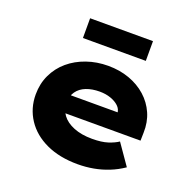

<svg xmlns="http://www.w3.org/2000/svg" viewBox="-132 -887 1044 1033"><g transform="rotate(20 389.5 -370.5)"><path d="M417 10Q313 10 236.5 -25.5Q160 -61 118.5 -124Q77 -187 77 -266Q77 -328 101.5 -379.5Q126 -431 169 -467.5Q212 -504 269.5 -524Q327 -544 392 -544Q458 -544 513.5 -524Q569 -504 610 -467.5Q651 -431 673 -381Q695 -331 693 -270L692 -225H194L171 -326H543L525 -301V-320Q524 -344 506 -361Q488 -378 459.5 -388Q431 -398 396 -398Q353 -398 319.5 -385Q286 -372 267 -345.5Q248 -319 248 -281Q248 -242 270.5 -211.5Q293 -181 337.5 -163Q382 -145 443 -145Q498 -145 533 -156.5Q568 -168 590 -183L672 -65Q634 -39 592.5 -22.5Q551 -6 507 2Q463 10 417 10ZM212 -638V-751H572V-638Z"/></g></svg>

Font: Lexend Giga ExtraBold
Style: Regular
Weight: 800
Designer: Bonnie Shaver-Troup, Thomas Jockin
Foundry: Lexend
Version: Version 1.007